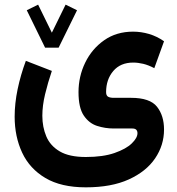

<svg xmlns="http://www.w3.org/2000/svg" viewBox="-20 -553 757 819"><path d="M172.4 -349.6 94.2 -509.3 142.6 -533.2 201.2 -413.6 259.8 -533.2 308.6 -509.3 230 -349.6ZM346.2 246.1Q240.7 246.1 173.6 206.3Q106.4 166.5 74.5 98.1Q42.5 29.8 42.5 -55.2Q42.5 -111.8 55.2 -172.6Q67.9 -233.4 90.3 -293.5L201.2 -250.5Q184.1 -200.2 172.4 -151.4Q160.6 -102.5 160.6 -59.1Q160.6 -11.2 177.5 28.8Q194.3 68.8 234.9 92.8Q275.4 116.7 346.2 116.7Q419.4 116.7 468.5 99.6Q517.6 82.5 542 58.8Q566.4 35.2 566.4 15.1Q566.4 6.3 561.5 0.7Q556.6 -4.9 543.9 -4.9H464.8Q428.7 -4.9 394.3 -15.9Q359.9 -26.9 337.4 -60.1Q314.9 -93.3 314.9 -159.7Q314.9 -227.1 343.5 -285.9Q372.1 -344.7 424.3 -381.3Q476.6 -418 547.9 -418Q582 -418 616 -408Q649.9 -397.9 679.7 -377L638.2 -262.2Q613.3 -275.4 590.8 -280.8Q568.4 -286.1 548.3 -286.1Q493.7 -286.1 463.1 -250Q432.6 -213.9 432.6 -160.2Q432.6 -145 441.2 -140.4Q449.7 -135.7 465.3 -135.7H539.1Q619.6 -135.7 649.7 -97.7Q679.7 -59.6 679.7 -0.5Q679.7 66.4 641.6 122.6Q603.5 178.7 529.3 212.4Q455.1 246.1 346.2 246.1Z"/></svg>

Font: Vazirmatn RD
Style: Bold
Weight: 700
Designer: Saber Rastikerdar
Foundry: Saber Rastikerdar
Version: Version 32.102